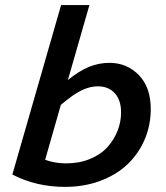

<svg xmlns="http://www.w3.org/2000/svg" viewBox="-20 -730 654 758"><path d="M333 -710 248 -414.1Q292.5 -450.2 331.5 -466.1Q370.6 -481.9 412.1 -481.9Q481 -481.9 528.1 -433.6Q575.2 -385.3 575.2 -299.8Q575.2 -235.8 551.3 -179.7Q527.3 -123.5 484.1 -82Q440.9 -40.5 377 -16.4Q313 7.8 236.8 7.8Q122.6 7.8 28.8 -41L221.2 -710ZM366.2 -389.2Q335.4 -389.2 302.5 -373.5Q269.5 -357.9 220.2 -315.9L158.2 -99.1Q196.8 -85 241.2 -85Q293 -85 335.4 -102.5Q377.9 -120.1 404.1 -149.2Q430.2 -178.2 444.1 -213.6Q458 -249 458 -286.1Q458 -335 433.1 -362.1Q408.2 -389.2 366.2 -389.2Z"/></svg>

Font: IntelOne Mono Medium
Style: Italic
Weight: 500
Italic angle: -16°
Designer: Fred Shallcrass
Foundry: Frere-Jones Type LLC
Version: Version 1.200;hotconv 1.1.0;makeotfexe 2.6.0;FJTRelease1.2